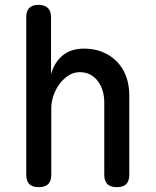

<svg xmlns="http://www.w3.org/2000/svg" viewBox="-20 -760 640 790"><path d="M191 -316V-42Q191 -15 178.5 -2.5Q166 10 139 10Q113 10 100.5 -2.5Q88 -15 88 -42V-689Q88 -715 100.5 -727.5Q113 -740 138 -740Q163 -740 176.5 -727.5Q190 -715 190 -689V-455Q204 -504 238 -532Q272 -560 326 -560Q368 -560 402 -546Q436 -532 461 -506.5Q486 -481 499 -445.5Q512 -410 512 -367V-42Q512 -15 499.5 -2.5Q487 10 461 10Q434 10 421.5 -2.5Q409 -15 409 -42V-340Q409 -364 402.5 -386Q396 -408 383.5 -425Q371 -442 352.5 -452.5Q334 -463 308 -463Q282 -463 260.5 -448.5Q239 -434 223.5 -412.5Q208 -391 199.5 -365Q191 -339 191 -316Z"/></svg>

Font: Maple Mono Normal NL Medium
Style: Regular
Weight: 500
Monospace: yes
Designer: subframe7536
Version: Version 7.000